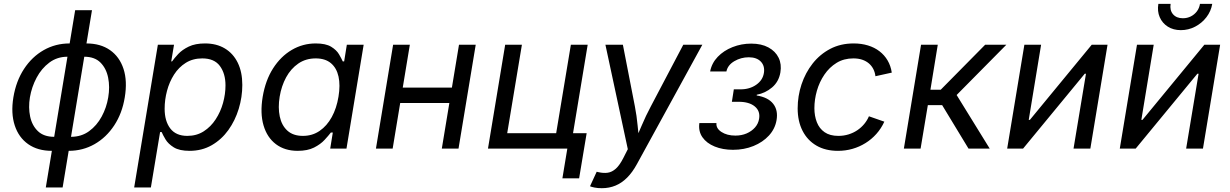

<svg xmlns="http://www.w3.org/2000/svg" viewBox="-20 -781 6464 1009"><path d="M252.4 11.7Q178.2 11.7 128.2 -23.4Q78.1 -58.6 57.4 -122.1Q36.6 -185.5 50.3 -269.5Q64.5 -355 106.2 -418.7Q147.9 -482.4 209.7 -517.6Q271.5 -552.7 345.7 -552.7H434.1Q508.3 -552.7 558.3 -517.6Q608.4 -482.4 629.2 -418.7Q649.9 -355 635.7 -269.5Q622.1 -185.5 580.3 -122.1Q538.6 -58.6 476.8 -23.4Q415 11.7 340.8 11.7ZM264.6 -62H353Q407.7 -62 448.2 -91.6Q488.8 -121.1 514.4 -168.5Q540 -215.8 548.8 -269.5Q558.1 -324.2 548.3 -372.8Q538.6 -421.4 508.1 -452.1Q477.5 -482.9 422.9 -482.9H334.5Q280.3 -482.9 239.3 -452.1Q198.2 -421.4 172.4 -372.8Q146.5 -324.2 137.2 -269.5Q128.4 -215.8 138.4 -168.5Q148.4 -121.1 179.4 -91.6Q210.4 -62 264.6 -62ZM220.7 204.1 375 -727.5H463.4L309.1 204.1Z M685.1 204.1 809.6 -545.9H894.5L879.9 -458.5H884.3Q896 -475.1 916.7 -497.3Q937.5 -519.5 971.7 -536.1Q1005.9 -552.7 1057.6 -552.7Q1117.7 -552.7 1161.6 -526.4Q1205.6 -500 1229.5 -451.2Q1253.4 -402.3 1253.4 -334.5Q1253.4 -271 1234.6 -209.2Q1215.8 -147.5 1180.2 -97.7Q1144.5 -47.9 1093 -18.1Q1041.5 11.7 976.1 11.7Q922.9 11.7 893.3 -6.6Q863.8 -24.9 849.9 -48.3Q835.9 -71.8 829.6 -86.9H821.3L772.9 204.1ZM964.4 -66.9Q1013.2 -66.9 1050.5 -90.8Q1087.9 -114.7 1113.5 -154.1Q1139.2 -193.4 1152.1 -240Q1165 -286.6 1165 -332Q1165 -394.5 1135.5 -434.3Q1106 -474.1 1043 -474.1Q993.7 -474.1 956.5 -450.9Q919.4 -427.7 894.8 -389.2Q870.1 -350.6 857.7 -303.7Q845.2 -256.8 845.2 -209.5Q845.2 -144.5 875 -105.7Q904.8 -66.9 964.4 -66.9Z M1544.4 11.7Q1476.6 11.7 1430.2 -23.2Q1383.8 -58.1 1365 -121.8Q1346.2 -185.5 1360.4 -272Q1375 -358.9 1415 -421.6Q1455.1 -484.4 1513.2 -518.6Q1571.3 -552.7 1639.2 -552.7Q1691.9 -552.7 1720.2 -535.4Q1748.5 -518.1 1761.5 -495.8Q1774.4 -473.6 1781.2 -458.5H1788.6L1802.7 -545.9H1891.1L1800.8 0H1715.3L1729 -84.5H1718.8Q1706.5 -68.4 1685.5 -45.7Q1664.6 -22.9 1630.4 -5.6Q1596.2 11.7 1544.4 11.7ZM1571.8 -66.9Q1621.6 -66.9 1659.9 -93.3Q1698.2 -119.6 1723.6 -166Q1749 -212.4 1758.8 -272.9Q1769 -333.5 1759 -378.7Q1749 -423.8 1719 -449Q1689 -474.1 1639.2 -474.1Q1586.9 -474.1 1547.6 -447Q1508.3 -419.9 1483.6 -374.5Q1459 -329.1 1449.7 -272.9Q1440.4 -215.8 1450.2 -168.9Q1460 -122.1 1490.2 -94.5Q1520.5 -66.9 1571.8 -66.9Z M2375 -320.8 2361.3 -239.7H2062L2075.7 -320.8ZM2133.8 -545.9 2043.5 0H1955.6L2045.9 -545.9ZM2480 -545.9 2389.6 0H2301.8L2392.1 -545.9Z M2544.4 0 2634.8 -545.9H2722.7L2645.5 -81.1H2902.8L2980 -545.9H3068.4L2978 0ZM2935.5 156.2 2961.4 0H2924.8L2938 -81.1H3063L3023.4 156.2Z M3080.6 197.8 3115.7 121.6 3124 123.5Q3150.9 129.9 3173.6 126.7Q3196.3 123.5 3216.6 105.2Q3236.8 86.9 3256.3 48.3L3279.3 2.9L3161.6 -545.9H3253.4L3316.4 -222.2Q3326.2 -171.9 3330.8 -121.8Q3335.4 -71.8 3341.8 -24.9H3309.6Q3331.5 -71.8 3352.5 -121.8Q3373.5 -171.9 3400.4 -222.2L3570.8 -545.9H3670.9L3327.1 81.5Q3303.7 124.5 3275.6 152.6Q3247.6 180.7 3214.6 194.3Q3181.6 208 3142.6 208Q3121.1 208 3104.2 204.6Q3087.4 201.2 3080.6 197.8Z M3832 6.3Q3778.3 6.3 3735.8 -11Q3693.4 -28.3 3671.4 -59.8Q3649.4 -91.3 3655.3 -134.3H3745.1Q3742.2 -106.4 3771.5 -87.4Q3800.8 -68.4 3844.7 -68.4Q3877 -68.4 3903.6 -79.8Q3930.2 -91.3 3947.8 -111.3Q3965.3 -131.3 3969.2 -156.7Q3976.1 -197.3 3946.5 -221.7Q3917 -246.1 3861.8 -246.1H3826.2L3836.4 -311.5H3872.1Q3919.9 -311.5 3954.3 -335.7Q3988.8 -359.9 3994.6 -398.4Q4000 -434.6 3978.3 -457.3Q3956.5 -480 3915 -480Q3874 -480 3839.1 -459.5Q3804.2 -439 3797.4 -405.3H3711.9Q3720.2 -449.2 3751.7 -482.2Q3783.2 -515.1 3829.6 -533.4Q3876 -551.8 3927.7 -551.8Q3981.4 -551.8 4018.3 -531.7Q4055.2 -511.7 4071.8 -477.5Q4088.4 -443.4 4081.1 -400.4Q4072.8 -351.6 4037.4 -321.5Q4002 -291.5 3957 -283.2L3956.5 -279.3Q4016.6 -269.5 4043.2 -235.6Q4069.8 -201.7 4061 -149.9Q4053.2 -104 4021 -68.8Q3988.8 -33.7 3939.7 -13.7Q3890.6 6.3 3832 6.3Z M4383.8 11.7Q4317.9 11.7 4270.5 -15.9Q4223.1 -43.5 4197.5 -93.8Q4171.9 -144 4171.9 -211.4Q4171.9 -276.4 4192.1 -337.4Q4212.4 -398.4 4250.5 -447Q4288.6 -495.6 4343 -524.2Q4397.5 -552.7 4466.3 -552.7Q4506.8 -552.7 4541.3 -542.2Q4575.7 -531.7 4601.8 -511.7Q4627.9 -491.7 4644.5 -463.4Q4661.1 -435.1 4666.5 -399.4L4580.6 -380.4Q4578.1 -401.4 4569.3 -418.5Q4560.5 -435.5 4545.9 -448Q4531.2 -460.4 4511 -467.3Q4490.7 -474.1 4464.4 -474.1Q4414.6 -474.1 4376.5 -450.7Q4338.4 -427.2 4312.3 -388.7Q4286.1 -350.1 4272.9 -304Q4259.8 -257.8 4259.8 -212.4Q4259.8 -171.9 4272.7 -138.7Q4285.6 -105.5 4313.5 -86.2Q4341.3 -66.9 4385.7 -66.9Q4414.1 -66.9 4439.2 -74.7Q4464.4 -82.5 4485.1 -96.4Q4505.9 -110.4 4521.5 -129.2Q4537.1 -147.9 4546.4 -169.9L4627.4 -141.6Q4610.8 -105.5 4585.4 -77.1Q4560.1 -48.8 4528.3 -29.1Q4496.6 -9.3 4460 1.2Q4423.3 11.7 4383.8 11.7Z M4730 0 4820.3 -545.9H4908.2L4869.6 -309.6H4923.8L5157.2 -545.9H5268.6L5007.3 -281.7L5181.2 0H5069.8L4931.2 -228.5H4856L4817.9 0Z M5710 0H5621.6L5687 -393.6H5680.7L5356.4 0H5272.9L5363.3 -545.9H5451.2L5386.2 -150.9H5392.1L5717.3 -545.9H5800.3Z M6301.8 0H6213.4L6278.8 -393.6H6272.5L5948.2 0H5864.7L5955.1 -545.9H6043L5978 -150.9H5983.9L6309.1 -545.9H6392.1ZM6185.5 -622.6Q6146 -622.6 6116.9 -641.1Q6087.9 -659.7 6074.5 -690.9Q6061 -722.2 6067.4 -760.7H6131.8Q6126.5 -727.1 6144.5 -706.1Q6162.6 -685.1 6196.3 -685.1Q6218.8 -685.1 6237.8 -694.6Q6256.8 -704.1 6269.8 -721.2Q6282.7 -738.3 6286.1 -760.7H6350.6Q6344.2 -722.2 6320.1 -690.7Q6295.9 -659.2 6260.7 -640.9Q6225.6 -622.6 6185.5 -622.6Z"/></svg>

Font: Inter Variable
Style: Italic
Weight: 400
Italic angle: -9.39999°
Designer: Rasmus Andersson
Foundry: rsms
Version: Version 4.001;git-9221beed3